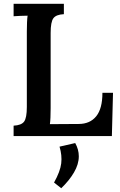

<svg xmlns="http://www.w3.org/2000/svg" viewBox="-20 -720 635 1016"><path d="M52 0V-55Q93 -57 107.5 -76.5Q122 -96 122 -154V-553Q122 -578 123 -601Q124 -624 126 -637Q109 -637 87 -636Q65 -635 52 -634V-700H318V-645Q277 -643 262.5 -623.5Q248 -604 248 -546V-148Q248 -121 247 -98.5Q246 -76 244 -63L396 -64Q456 -64 489 -104.5Q522 -145 522 -229H578L572 0ZM304 276 266 246Q299 187 304 144.5Q309 102 295 56L378 37Q397 71 397 107Q397 149 371.5 192.5Q346 236 304 276Z"/></svg>

Font: Lora SemiBold
Style: Regular
Weight: 600
Designer: Olga Karpushina, Alexei Vanyashin (Cyrillic)
Foundry: Cyreal
Version: Version 3.011; ttfautohint (v1.8.4.7-5d5b)